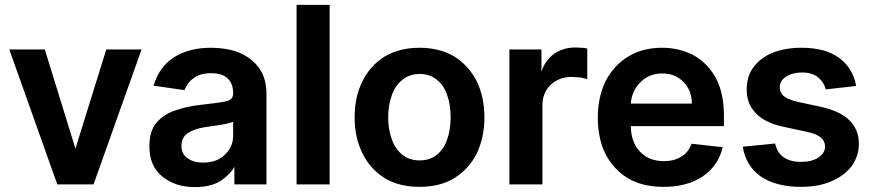

<svg xmlns="http://www.w3.org/2000/svg" viewBox="-20 -750 3564 784"><path d="M214 3 18 -548H163L288 -143L414 -548H558L362 3Z M643 -29Q590 -71 590 -153Q590 -216 620 -250Q650 -285 699 -300Q745 -316 800 -322Q867 -329 902 -336Q932 -342 932 -368V-370Q932 -409 909 -430Q887 -451 843 -451Q795 -451 771 -431Q744 -412 734 -382L607 -400Q630 -478 692 -517Q753 -555 842 -555Q882 -555 922 -546Q959 -538 994 -515Q1028 -492 1048 -456Q1068 -419 1068 -365V3H937V-72H939Q921 -39 882 -12Q841 14 776 14Q696 14 643 -29ZM899 -119Q932 -151 932 -196V-253Q930 -251 907 -245Q877 -239 860 -237Q836 -233 819 -231Q777 -225 749 -208Q721 -190 721 -155Q721 -120 746 -104Q770 -86 809 -86Q866 -86 899 -119Z M1191 3V-730H1326V3Z M1552 -22Q1492 -59 1461 -122Q1428 -187 1428 -271Q1428 -356 1461 -420Q1493 -484 1552 -520Q1613 -555 1693 -555Q1773 -555 1834 -520Q1892 -484 1926 -420Q1958 -354 1958 -271Q1958 -188 1926 -122Q1894 -59 1834 -22Q1776 13 1693 13Q1610 13 1552 -22ZM1764 -118Q1793 -142 1806 -181Q1820 -219 1820 -271Q1820 -323 1806 -361Q1793 -402 1764 -424Q1736 -448 1694 -448Q1652 -448 1623 -424Q1593 -400 1580 -361Q1565 -321 1565 -271Q1565 -222 1580 -181Q1593 -143 1623 -118Q1652 -95 1694 -95Q1735 -95 1764 -118Z M2191 -548V-457Q2204 -501 2242 -530Q2280 -556 2328 -556Q2343 -556 2352 -555Q2366 -555 2378 -552V-427Q2368 -430 2348 -434Q2324 -436 2314 -436Q2264 -436 2229 -404Q2195 -371 2195 -321V3H2060V-548Z M2546 -21Q2486 -57 2453 -120Q2421 -184 2421 -270Q2421 -353 2453 -419Q2487 -484 2545 -519Q2604 -555 2683 -555Q2752 -555 2809 -526Q2867 -495 2901 -435Q2936 -373 2936 -277V-235H2556Q2556 -170 2594 -130Q2630 -92 2691 -92Q2733 -92 2761 -110Q2790 -126 2804 -163L2931 -149Q2913 -73 2850 -30Q2786 13 2690 13Q2605 13 2546 -21ZM2805 -327Q2805 -380 2772 -414Q2738 -450 2685 -450Q2629 -450 2594 -413Q2559 -377 2556 -327Z M3352 -385Q3345 -413 3321 -434Q3296 -454 3254 -454Q3216 -454 3190 -437Q3164 -421 3164 -394Q3164 -371 3181 -357Q3198 -343 3238 -334L3331 -314Q3487 -280 3487 -163Q3487 -112 3457 -71Q3426 -31 3373 -9Q3322 13 3251 13Q3150 13 3087 -29Q3025 -73 3013 -151L3145 -164Q3162 -89 3251 -89Q3295 -89 3322 -107Q3349 -125 3349 -152Q3349 -196 3278 -211L3185 -231Q3103 -248 3067 -287Q3029 -325 3029 -383Q3029 -440 3057 -476Q3086 -515 3136 -535Q3187 -555 3253 -555Q3350 -555 3406 -514Q3463 -472 3476 -399Z"/></svg>

Font: Sinter Bold
Style: Regular
Weight: 700
Foundry: Adobe & rsms
Version: Version 1.000